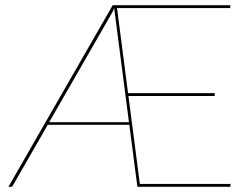

<svg xmlns="http://www.w3.org/2000/svg" viewBox="-20 -720 965 740"><path d="M414.5 -700H867.5V-689H431L473.5 -361H807.5V-350H475L519 -11H868.5L867.5 0H509.5L478.5 -239H164L29 -4Q27 0 22.5 0H12.5ZM169.5 -249H477L420 -689Q417.5 -682 414.8 -676.2Q412 -670.5 407.5 -663Z"/></svg>

Font: Lato Hairline
Style: Regular
Weight: 100
Designer: Lukasz Dziedzic
Foundry: tyPoland Lukasz Dziedzic
Version: Version 2.007; 2014-02-27